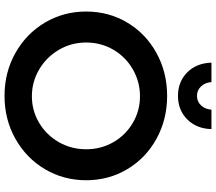

<svg xmlns="http://www.w3.org/2000/svg" viewBox="-73 -872 955 849"><g transform="rotate(90 404.5 -447.5)"><path d="M777 -351Q777 -251 728 -168.5Q679 -86 593.5 -38Q508 10 404 10Q300 10 214.5 -38Q129 -86 80 -168.5Q31 -251 31 -351Q31 -451 80 -533Q129 -615 214.5 -662Q300 -709 404 -709Q508 -709 593.5 -662Q679 -615 728 -533Q777 -451 777 -351ZM168 -351Q168 -285 200.5 -230Q233 -175 287.5 -143Q342 -111 406 -111Q469 -111 523 -143Q577 -175 608.5 -230Q640 -285 640 -351Q640 -417 608.5 -471.5Q577 -526 523 -557.5Q469 -589 406 -589Q342 -589 287 -557.5Q232 -526 200 -471.5Q168 -417 168 -351ZM404 -841Q429 -841 446 -859Q463 -877 465 -905H551Q549 -839 508 -798Q467 -757 404 -757Q341 -757 300 -798Q259 -839 257 -905H343Q345 -877 362 -859Q379 -841 404 -841Z"/></g></svg>

Font: Montserrat Medium
Style: Regular
Weight: 500
Designer: Julieta Ulanovsky
Foundry: Julieta Ulanovsky
Version: Version 6.001